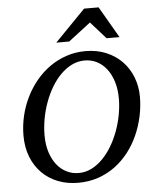

<svg xmlns="http://www.w3.org/2000/svg" viewBox="-61 -967 832 1034"><g transform="rotate(-5 355.0 -450.0)"><path d="M577.1 -417Q577.1 -466.8 564.7 -507.3Q552.2 -547.9 530 -576.9Q507.8 -606 477.3 -621.6Q446.8 -637.2 411.1 -637.2Q374.5 -637.2 341.8 -621.1Q309.1 -605 281.2 -577.1Q253.4 -549.3 231.2 -512Q209 -474.6 193.4 -432.1Q177.7 -389.6 169.4 -344Q161.1 -298.3 161.1 -253.9Q161.1 -203.1 174.1 -162.8Q187 -122.6 209.2 -94.5Q231.4 -66.4 261.7 -51.3Q292 -36.1 327.1 -36.1Q363.8 -36.1 396.5 -52.5Q429.2 -68.8 457 -97.2Q484.9 -125.5 507.1 -162.8Q529.3 -200.2 544.9 -242.7Q560.5 -285.2 568.8 -329.8Q577.1 -374.5 577.1 -417ZM690.9 -417Q690.9 -364.3 679.7 -311.8Q668.5 -259.3 647 -210.9Q625.5 -162.6 593.8 -121.3Q562 -80.1 520.8 -49.3Q479.5 -18.6 429 -1.2Q378.4 16.1 319.8 16.1Q259.8 16.1 210 -3.7Q160.2 -23.4 124 -60.1Q87.9 -96.7 67.9 -147.9Q47.9 -199.2 47.9 -262.2Q47.9 -315.9 60.1 -368.2Q72.3 -420.4 95.5 -467.8Q118.7 -515.1 151.6 -555.2Q184.6 -595.2 225.8 -624.5Q267.1 -653.8 316.2 -670.4Q365.2 -687 419.9 -687Q481.9 -687 532.2 -665.8Q582.5 -644.5 617.7 -607.9Q652.8 -571.3 671.9 -522Q690.9 -472.7 690.9 -417ZM539.6 -746.1 457.5 -838.4 337.4 -746.1H267.6L432.6 -915.5H511.2L609.4 -746.1Z"/></g></svg>

Font: Charis SIL Phon
Style: Italic
Weight: 400
Italic angle: -11°
Foundry: SIL International
Version: Version 5.000